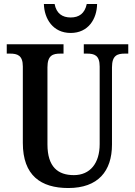

<svg xmlns="http://www.w3.org/2000/svg" viewBox="-20 -937 679 967"><path d="M336 -771C425 -771 468 -842 469 -917H417C407 -869 378 -849 336 -849C294 -849 264 -869 255 -917H201C203 -842 247 -771 336 -771ZM324 10C474 10 544 -75 544 -209V-598C544 -659 572 -667 609 -667H626V-714H402V-667H418C455 -667 482 -659 482 -602V-211C482 -115 434 -55 352 -55C272 -55 219 -96 219 -210V-598C219 -659 247 -667 284 -667H300V-714H14V-667H30C67 -667 95 -659 95 -602V-217C95 -53 186 10 324 10Z"/></svg>

Font: Noto Serif Devanagari Condensed SemiBold
Style: Regular
Weight: 600
Width: 3
Designer: Universal Thirst, Indian Type Foundry and the Monotype Design Team
Foundry: Monotype Imaging Inc.
Version: Version 2.004